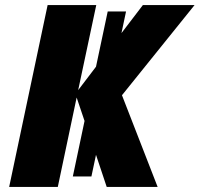

<svg xmlns="http://www.w3.org/2000/svg" viewBox="-20 -734 784 754"><path d="M16 0H207L281 -351L312 -259L266 -41H339L357 -126L399 0H599L459 -360L744 -714H541L457 -604L475 -689H403L357 -472L287 -380L358 -714H167Z"/></svg>

Font: Noto Sans Black
Style: Italic
Weight: 900
Italic angle: -12°
Designer: Monotype Design Team
Foundry: Monotype Imaging Inc.
Version: Version 2.013